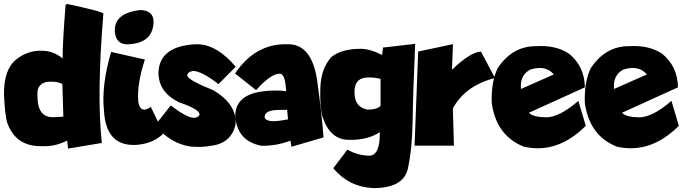

<svg xmlns="http://www.w3.org/2000/svg" viewBox="-20 -729 3421 962"><path d="M316.9 -709Q492.2 -671.9 498 -660.6Q463.9 -251 490.2 -12.7L320.8 15.6L316.9 -24.4Q259.3 3.4 208 3.4H184.1Q55.7 3.4 15.1 -117.7Q6.8 -150.9 2.9 -207L0 -252.4Q-2 -377.9 58.3 -428.5Q118.7 -479 197.3 -474.6Q249.5 -472.7 293.9 -436Q292.5 -498.5 308.6 -705.1ZM167.5 -260.3 168 -235.8Q171.9 -141.6 244.6 -141.6L297.4 -144.5L292.5 -307.6Q263.7 -324.2 211.9 -318.4Q166.5 -306.6 167.5 -260.3Z M683.6 -678.7Q740.7 -677.2 749 -631.8Q754.4 -509.3 613.3 -506.8Q561.5 -510.3 555.7 -566.9Q546.9 -663.1 683.6 -678.7ZM706.1 -430.7Q665 -306.6 672.9 -218.8Q683.1 -156.7 735.8 -193.4L799.3 -61Q749.5 -9.3 662.1 -2.9Q510.3 4.9 501 -174.8Q487.3 -298.8 536.6 -468.8Z M962.4 -507.3Q1063.5 -509.8 1161.1 -394.5L1074.7 -307.6Q989.3 -373.5 946.8 -373.5Q918.5 -368.7 918 -349.6Q924.8 -326.7 1049.8 -276.4Q1168.5 -205.1 1160.2 -105Q1138.7 -9.8 1034.2 2Q995.6 9.8 934.6 5.4Q833 -9.8 757.3 -101.6L835.4 -200.7Q917 -138.7 951.2 -138.7Q973.1 -138.7 980 -155.3Q980 -181.6 876 -216.8Q773.9 -267.6 773.9 -365.2Q778.3 -499 962.4 -507.3Z M1417 -507.3Q1540.5 -512.7 1568.8 -328.1Q1591.8 -163.1 1601.1 -40.5L1440.4 6.3L1435.1 -24.4Q1367.7 2 1291.5 1.5Q1168 -20.5 1158.7 -147.5Q1158.7 -254.4 1298.8 -271.5Q1359.4 -279.3 1413.6 -272Q1409.7 -356.4 1383.8 -359.9Q1337.9 -361.3 1263.2 -277.3L1157.7 -360.8Q1258.8 -510.7 1417 -507.3ZM1306.2 -138.7Q1314 -122.1 1350.6 -121.6Q1380.9 -122.6 1423.3 -130.9L1418.5 -178.7L1376 -178.2Q1302.7 -177.7 1306.2 -138.7Z M2060.1 -509.3Q2049.3 -262.2 2047.4 -123.8Q2045.4 14.6 2023.9 114.5Q2002.4 214.4 1848.1 213.4Q1727.1 207 1649.9 113.8L1720.7 20.5Q1767.6 49.3 1832.5 51.3Q1885.3 46.9 1882.8 -66.9Q1822.3 -26.4 1728.5 -28.3Q1633.3 -28.3 1595.7 -144.5Q1582 -191.4 1585 -287.1Q1587.9 -387.7 1642.1 -444.8Q1693.8 -484.4 1786.6 -484.4Q1834.5 -484.4 1894.5 -453.6L1898.9 -490.7ZM1756.8 -282.2Q1749.5 -192.9 1822.3 -179.7Q1867.2 -179.7 1886.7 -198.2V-334Q1852.1 -341.8 1826.2 -340.8Q1763.2 -341.8 1756.8 -282.2Z M2249.5 -507.8 2244.6 -379.4Q2334 -466.3 2389.6 -470.7L2460 -338.4Q2308.6 -298.8 2249 -185.1L2254.4 1H2057.1L2075.2 -470.7Z M2831.1 -460Q2908.7 -397 2910.6 -291.5L2630.4 -164.1Q2648.9 -142.6 2714.6 -141.1Q2780.3 -139.6 2877.9 -223.6L2915 -98.6Q2772.5 43.9 2604.5 5.9Q2466.3 -49.3 2443.8 -213.4Q2440.4 -317.4 2473.1 -386.7Q2547.4 -499 2667 -497.6Q2764.2 -503.9 2831.1 -460ZM2590.3 -283.2 2754.9 -356Q2713.9 -404.8 2636.7 -380.4Q2583.5 -351.6 2590.3 -283.2Z M3297.4 -460Q3375 -397 3377 -291.5L3096.7 -164.1Q3115.2 -142.6 3180.9 -141.1Q3246.6 -139.6 3344.2 -223.6L3381.3 -98.6Q3238.8 43.9 3070.8 5.9Q2932.6 -49.3 2910.2 -213.4Q2906.7 -317.4 2939.5 -386.7Q3013.7 -499 3133.3 -497.6Q3230.5 -503.9 3297.4 -460ZM3056.6 -283.2 3221.2 -356Q3180.2 -404.8 3103 -380.4Q3049.8 -351.6 3056.6 -283.2Z"/></svg>

Font: Lapsus Pro (theguybrush.com)
Style: Bold
Weight: 700
Designer: Jose Roses
Version: Version 1.00 February 9, 2018, initial release